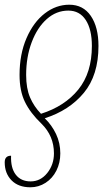

<svg xmlns="http://www.w3.org/2000/svg" viewBox="-33 -566 472 815"><path d="M385 -371Q385 -247 323 -172Q261 -97 157 -64Q187 -35 205 3Q223 41 223 85Q223 125 206.5 158Q190 191 160.5 210Q131 229 96 229Q45 229 16 199.5Q-13 170 -13 123Q-13 95 14 95Q12 147 34 175.5Q56 204 97 204Q139 204 167.5 168.5Q196 133 196 85Q196 11 143 -41Q96 -86 73 -133Q50 -180 50 -248Q50 -336 79.5 -404Q109 -472 157 -509Q205 -546 261 -546Q320 -546 352.5 -498.5Q385 -451 385 -371ZM78 -248Q78 -191 94.5 -152.5Q111 -114 141 -83Q242 -115 299.5 -186Q357 -257 357 -371Q357 -441 331 -481Q305 -521 257 -521Q206 -521 165.5 -485Q125 -449 101.5 -386.5Q78 -324 78 -248Z"/></svg>

Font: Noto Serif CondThin
Style: Italic
Weight: 250
Width: 3
Italic angle: -12°
Designer: Monotype Design Team
Foundry: Monotype Imaging Inc.
Version: Version 1.001